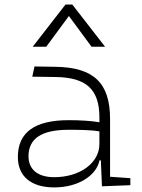

<svg xmlns="http://www.w3.org/2000/svg" viewBox="-20 -815 626 845"><path d="M428.7 4.9 553.7 0V-30.8L464.4 -37.1V-291.5C464.4 -449.7 392.6 -518.6 224.6 -521L131.8 -522.5L122.1 -477.5L224.6 -476.1C359.9 -474.1 417.5 -421.9 417.5 -297.9V-276.9C381.3 -283.2 333 -286.1 282.2 -286.1C132.8 -286.1 58.6 -232.4 58.6 -124C58.6 -39.1 116.7 9.8 218.8 9.8C322.8 9.8 403.8 -41 418 -109.4H423.8ZM417.5 -236.8V-181.2C417.5 -98.1 332 -35.2 218.8 -35.2C147 -35.2 105.5 -68.4 105.5 -127.4C105.5 -205.1 163.1 -243.7 279.8 -243.7C324.2 -243.7 376.5 -243.7 417.5 -236.8ZM124 -609.4H183.6L283.2 -744.6L382.8 -609.4H442.4L298.3 -794.9H268.1Z"/></svg>

Font: Cascadia Mono PL ExtraLight
Style: Regular
Weight: 200
Monospace: yes
Designer: Aaron Bell
Foundry: Saja Typeworks
Version: Version 2404.023